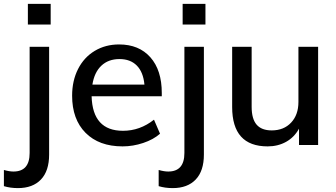

<svg xmlns="http://www.w3.org/2000/svg" viewBox="-78 -744 1726 985"><path d="M-9 136Q74 136 74 41V-504H174V49Q174 133 132 177Q90 221 14 221Q-25 221 -58 211V128Q-30 136 -9 136ZM65 -724H182V-618H65Z M752 -250H392Q397 -73 553 -73Q640 -73 712 -130L743 -58Q709 -28 656.5 -10.5Q604 7 551 7Q430 7 361 -62.5Q292 -132 292 -253Q292 -330 322.5 -390Q353 -450 408 -483Q463 -516 533 -516Q635 -516 693.5 -450Q752 -384 752 -267ZM396 -310H663Q657 -374 624 -407.5Q591 -441 535 -441Q478 -441 442 -407Q406 -373 396 -310Z M785 136Q868 136 868 41V-504H968V49Q968 133 926 177Q884 221 808 221Q769 221 736 211V128Q764 136 785 136ZM859 -724H976V-618H859Z M1554 -504V0H1456V-84Q1432 -40 1390 -16.5Q1348 7 1295 7Q1113 7 1113 -195V-504H1213V-196Q1213 -134 1238.5 -104.5Q1264 -75 1316 -75Q1378 -75 1415.5 -115Q1453 -155 1453 -221V-504Z"/></svg>

Font: Muli SemiBold
Style: Regular
Weight: 600
Designer: Vernon Adams
Foundry: Vernon Adams
Version: Version 2.000